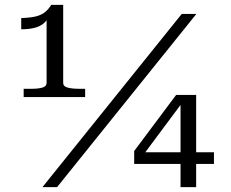

<svg xmlns="http://www.w3.org/2000/svg" viewBox="-20 -767 948 787"><path d="M239 -427Q239 -413 257 -408Q275 -403 306 -403H329V-369H77V-403H108Q137 -403 154 -408Q171 -413 171 -427V-700L180 -703Q174 -684 159.5 -671.5Q145 -659 122 -653Q99 -647 67 -647V-693Q103 -694 126 -699.5Q149 -705 164 -717Q179 -729 190 -747H239ZM725 -710H785L214 0H154ZM530 -95V-148L702 -378H738L729 -349L554 -114L556 -143H857V-95ZM784 0H720V-357L723 -378H784Z"/></svg>

Font: Roboto Serif SemiCondensed Light
Style: Regular
Weight: 300
Width: 4
Designer: Greg Gazdowicz
Foundry: Commercial Type
Version: Version 1.007